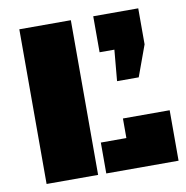

<svg xmlns="http://www.w3.org/2000/svg" viewBox="-75 -720 768 792"><g transform="rotate(-10 309.5 -324.0)"><path d="M57.1 0V-647.9H272.9V0ZM307.1 0V-129.4H414.1V-211.4H609.9V0ZM366.7 -647.9H555.2V-497.1L507.8 -367.2H417L428.7 -497.1H366.7Z"/></g></svg>

Font: Black Ops One
Style: Regular
Weight: 400
Designer: James Grieshaber
Foundry: James Grieshaber
Version: Version 1.002